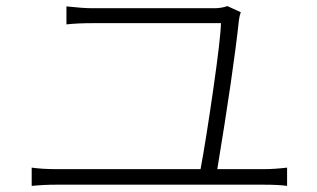

<svg xmlns="http://www.w3.org/2000/svg" viewBox="-20 -679 1040 630"><path d="M693 -124H845Q880 -124 922 -129V-69Q896 -73 845 -73H165Q123 -73 84 -69V-129Q119 -124 165 -124H638Q655 -214 679.5 -384Q704 -554 705 -603H283Q235 -603 198 -599V-658Q254 -652 282 -652H682Q707 -652 726 -659L770 -639Q766 -628 764 -613Q746 -445 693 -124Z"/></svg>

Font: Noto Sans Korean Light
Style: Regular
Weight: 300
Designer: Ryoko NISHIZUKA  (kana & ideographs); Paul D. Hunt (Latin, Greek & Cyrillic); Wenlong ZHANG  (bopomofo); Sandoll Communi
Foundry: Adobe Systems Incorporated
Version: Version 1.000;PS 1;hotconv 1.0.78;makeotf.lib2.5.61930